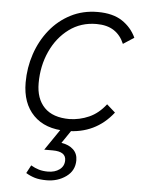

<svg xmlns="http://www.w3.org/2000/svg" viewBox="-52 -546 598 811"><g transform="rotate(5 246.5 -140.5)"><path d="M241 8Q151 8 101.5 -42.5Q52 -93 52 -181Q52 -244 71.5 -302Q91 -360 127.5 -405.5Q164 -451 215.5 -477.5Q267 -504 330 -504Q394 -504 433.5 -478Q473 -452 493 -409L447 -379Q432 -415 403 -434Q374 -453 329 -453Q263 -453 213 -416Q163 -379 135 -317.5Q107 -256 107 -183Q107 -117 143 -80Q179 -43 250 -43Q293 -44 332.5 -61.5Q372 -79 403 -119L439 -87Q365 8 241 8ZM176 223Q146 223 126 217Q106 211 88 200L106 166Q123 176 140 181Q157 186 178 186Q208 186 227.5 171.5Q247 157 247 132Q247 95 191 95H155L232 -18H278L225 60Q257 65 275.5 82.5Q294 100 294 128Q294 172 258.5 197.5Q223 223 176 223Z"/></g></svg>

Font: Livvic Light
Style: Italic
Weight: 300
Italic angle: -10°
Designer: Jacques Le Bailly, Baron von Fonthausen
Version: Version 1.001; ttfautohint (v1.8.2)